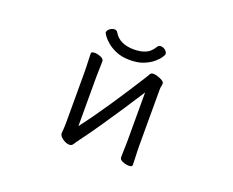

<svg xmlns="http://www.w3.org/2000/svg" viewBox="-106 -808 1211 998"><g transform="rotate(20 500.0 -309.0)"><path d="M665 -600Q665 -596 655.5 -581.5Q646 -567 626 -550Q606 -533 575 -520.5Q544 -508 500 -508Q458 -508 427 -520.5Q396 -533 375.5 -550Q355 -567 344.5 -581.5Q334 -596 334 -601Q334 -612 346.5 -621.5Q359 -631 372 -631Q384 -631 390 -621Q406 -593 434.5 -580Q463 -567 500 -567Q538 -567 565 -578.5Q592 -590 610 -621Q616 -631 628 -631Q641 -631 653 -621.5Q665 -612 665 -600ZM633 -377Q600 -325 559.5 -264Q519 -203 477 -141.5Q435 -80 394 -25Q384 -12 376.5 0.5Q369 13 356 13Q337 13 317.5 -1Q298 -15 298 -29V-31Q299 -40 300 -57Q301 -74 301 -86V-364Q301 -374 300.5 -395Q300 -416 299 -438Q298 -460 298 -471Q298 -481 317 -481Q333 -481 351 -473.5Q369 -466 369 -453Q369 -445 368.5 -428.5Q368 -412 367.5 -394Q367 -376 367 -364V-94Q425 -170 488.5 -264.5Q552 -359 613 -456Q618 -464 623 -473.5Q628 -483 641 -483Q651 -483 665.5 -478.5Q680 -474 691.5 -467Q703 -460 703 -452Q703 -442 701 -435.5Q699 -429 699 -415V-106Q699 -100 699.5 -79Q700 -58 701 -35Q702 -12 702 0Q702 10 683 10Q667 10 649 2.5Q631 -5 631 -18Q631 -26 631.5 -44.5Q632 -63 632.5 -81Q633 -99 633 -106Z"/></g></svg>

Font: Moon Stars Kai T
Style: Regular
Weight: 400
Designer: GuiWonder
Version: Version 1.101